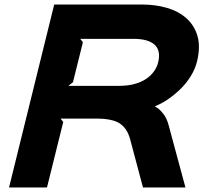

<svg xmlns="http://www.w3.org/2000/svg" viewBox="-20 -830 916 850"><path d="M801 0H613L556 -214Q543 -262 510 -283.5Q477 -305 407 -305H248L260 -290L188 0H20L220 -810H608Q668 -810 719.5 -795Q771 -780 806 -748.5Q841 -717 854.5 -669.5Q868 -622 852 -557Q844 -525 825.5 -494.5Q807 -464 781.5 -438.5Q756 -413 726.5 -392.5Q697 -372 667 -360V-358Q685 -349 702 -327.5Q719 -306 727 -274ZM680 -553Q693 -605 665 -631.5Q637 -658 571 -658H335L347 -643L303 -466L283 -450H508Q547 -450 577 -458.5Q607 -467 628 -481.5Q649 -496 662 -514.5Q675 -533 680 -553Z"/></svg>

Font: TypoPRO Sinkin Sans
Style: 700 Bold Italic
Weight: 700
Italic angle: -112°
Designer: Keith Bates
Foundry: K-Type
Version: Sinkin Sans (version 1.0)  by Keith Bates   •   © 2014   www